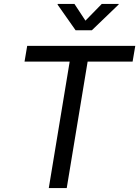

<svg xmlns="http://www.w3.org/2000/svg" viewBox="-20 -962 712 982"><path d="M105.5 -647 119.1 -727.5H671.9L658.2 -647H428.2L321.3 0H229.5L336.4 -647ZM360.8 -941.9 417 -856.4 500.5 -941.9H587.4L586.4 -938.5L449.7 -807.1H366.7L274.4 -938.5L275.4 -941.9Z"/></svg>

Font: Inter 18pt
Style: Italic
Weight: 400
Italic angle: -9.3988°
Designer: Rasmus Andersson
Foundry: rsms
Version: Version 4.001;git-66647c0bb